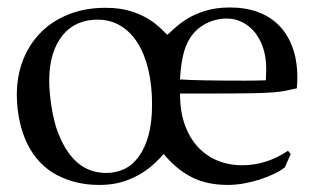

<svg xmlns="http://www.w3.org/2000/svg" viewBox="-20 -494 867 524"><path d="M773.4 -73.7 757.3 -37.1Q744.6 -27.3 726.6 -18.8Q708.5 -10.3 687.7 -3.7Q667 2.9 644.8 6.8Q622.6 10.7 601.6 10.7Q544.4 10.7 502.7 -10.7Q460.9 -32.2 426.8 -73.7Q414.6 -60.1 403.8 -50Q393.1 -40 383.1 -32.5Q373 -24.9 363.3 -19.3Q353.5 -13.7 342.8 -8.8Q301.8 11.2 249.5 10.7Q187.5 10.7 135.7 -16.1Q84 -43 54.7 -101.1Q26.9 -158.7 25.9 -234.4Q25.9 -288.1 43.5 -331.8Q61 -375.5 93 -407Q125 -438.5 169.4 -455.6Q213.9 -472.7 267.6 -472.7Q309.1 -472.7 339.8 -462.6Q370.6 -452.6 394 -436.5Q410.2 -425.8 436.5 -398.9Q450.2 -411.6 462.2 -421.9Q474.1 -432.1 484.9 -439Q506.8 -453.6 537.4 -463.6Q567.9 -473.6 607.4 -473.6Q649.9 -473.6 683.8 -461.2Q717.8 -448.7 741.7 -424.3Q765.6 -399.9 778.6 -364Q791.5 -328.1 791.5 -281.7Q791.5 -269 790 -252.9Q773.4 -249 758.1 -246.1Q742.7 -243.2 728.5 -242.2Q707.5 -240.2 667.5 -239.5Q627.4 -238.8 566.9 -238.8H471.2Q471.2 -191.4 483.9 -155Q496.6 -118.7 519.3 -93.8Q542 -68.8 573.2 -55.9Q604.5 -43 641.1 -43Q707 -43 766.1 -82.5ZM471.2 -277.3Q496.1 -275.4 540.3 -274.7Q584.5 -273.9 649.4 -273.9Q666 -273.9 680.2 -274.2Q694.3 -274.4 705.6 -274.9Q706.1 -287.6 706.3 -295.4Q706.5 -303.2 706.5 -307.1Q706.5 -338.4 698 -363.5Q689.5 -388.7 674.8 -406.5Q660.2 -424.3 640.6 -433.8Q621.1 -443.4 599.1 -443.4Q564.9 -443.4 535.2 -425.8Q505.4 -408.2 489.7 -373.5Q474.6 -339.4 471.2 -277.3ZM114.3 -272.9Q114.3 -258.3 116 -239.5Q117.7 -220.7 120.8 -200.9Q124 -181.2 128.7 -162.6Q133.3 -144 139.2 -129.9Q150.9 -100.1 165.3 -79.6Q179.7 -59.1 196 -46.4Q212.4 -33.7 231.2 -27.8Q250 -22 270.5 -22Q296.4 -22 319.1 -32.7Q341.8 -43.5 358.6 -66.4Q375.5 -89.4 385.3 -124.8Q395 -160.2 395 -209Q395 -260.3 385 -303Q375 -345.7 356 -376.2Q336.9 -406.7 309.1 -423.6Q281.2 -440.4 245.6 -440.4Q217.3 -440.4 193.4 -430.2Q169.4 -419.9 151.9 -398.9Q134.3 -377.9 124.3 -346.7Q114.3 -315.4 114.3 -272.9Z"/></svg>

Font: XB Kayhan
Style: Regular
Weight: 400
Designer: Behnam
Foundry: Irmug
Version: Version 7.300 2009